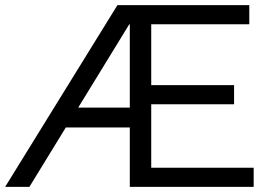

<svg xmlns="http://www.w3.org/2000/svg" viewBox="-27 -724 1037 744"><path d="M559 -320V-74H956V0H476V-230H228L87 0H-7L428 -704H939V-630H559V-394H880V-320ZM276 -307H476V-630H474Z"/></svg>

Font: CBA Beacon Sans
Style: Regular
Weight: 400
Designer: Wei Huang
Foundry: Wei Huang
Version: Version 1.002